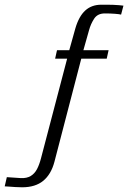

<svg xmlns="http://www.w3.org/2000/svg" viewBox="-168 -649 544 815"><path d="M-74 146Q-87 146 -103 145Q-119 144 -131.5 143Q-144 142 -148 142L-139 103L-79 107Q-54 108 -37.5 98Q-21 88 -11 69Q-1 50 6 23L117 -400H66L74 -436H126L152 -529Q167 -580 194 -604.5Q221 -629 262 -629Q272 -629 285.5 -629Q299 -629 312.5 -628.5Q326 -628 337.5 -627Q349 -626 356 -625L346 -587Q339 -589 319.5 -590.5Q300 -592 277 -592Q246 -592 231.5 -569.5Q217 -547 210 -521L186 -436H293L285 -400H177L63 38Q49 91 15.5 118.5Q-18 146 -74 146Z"/></svg>

Font: Alumni Sans
Style: Italic
Weight: 400
Italic angle: -8°
Version: Version 1.016